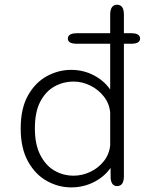

<svg xmlns="http://www.w3.org/2000/svg" viewBox="-20 -782 659 812"><path d="M267 -619Q267 -629.5 276.2 -635.5Q285.5 -641.5 305.5 -641.5H535Q554.5 -641.5 563.5 -635.5Q572.5 -629.5 572.5 -619Q572.5 -608.5 563.5 -602.8Q554.5 -597 535 -597H305.5Q285.5 -597 276.2 -602.5Q267 -608 267 -619ZM475 5Q451.5 5 448 -27L447.5 -72Q421.5 -34.5 377.2 -12Q333 10.5 281 10.5Q227 10.5 178 -16.8Q129 -44 98.2 -99.8Q67.5 -155.5 67.5 -239Q67.5 -323 98.2 -378Q129 -433 178 -459.8Q227 -486.5 281 -486.5Q332.5 -486.5 376.2 -463.8Q420 -441 446 -403.5V-720.5Q446 -741 453.5 -751.5Q461 -762 475 -762Q504 -762 504 -720.5V-36.5Q504 5 475 5ZM446 -167V-305Q443 -343.5 419.5 -373.5Q396 -403.5 361.8 -420.2Q327.5 -437 291.5 -437Q247.5 -437 210.2 -416.2Q173 -395.5 150.2 -352Q127.5 -308.5 127.5 -239Q127.5 -171.5 150.2 -126.8Q173 -82 210.2 -60.5Q247.5 -39 291.5 -39Q327.5 -39 361.5 -55Q395.5 -71 418.8 -100Q442 -129 446 -167Z"/></svg>

Font: Sono ExtraLight Monospace Light
Style: Regular
Weight: 300
Version: Version 2.112